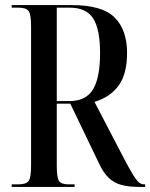

<svg xmlns="http://www.w3.org/2000/svg" viewBox="-20 -734 590 754"><path d="M26 0V-10H52Q83 -10 92.5 -23.5Q102 -37 102 -82V-631Q102 -677 92.5 -690.5Q83 -704 52 -704H26V-714H262Q382 -714 430.5 -665Q479 -616 479 -526Q479 -443 445.5 -397.5Q412 -352 351 -334L463 -119Q489 -69 503.5 -46Q518 -23 527 -16.5Q536 -10 546 -10H550V0H527Q485 0 456 -8Q427 -16 406 -36.5Q385 -57 368 -94L256 -327H203V-82Q203 -37 211.5 -23.5Q220 -10 250 -10H273V0ZM252 -337Q317 -337 345 -382.5Q373 -428 373 -526Q373 -619 346 -661.5Q319 -704 253 -704H203V-337Z"/></svg>

Font: Noto Serif Display ExtraCondensed Medium
Style: Regular
Weight: 500
Width: 2
Designer: Monotype Design Team
Foundry: Monotype Imaging Inc.
Version: Version 2.009